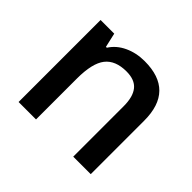

<svg xmlns="http://www.w3.org/2000/svg" viewBox="-130 -722 894 894"><g transform="rotate(45 317.5 -275.0)"><path d="M557.1 0H441.9V-332Q441.9 -394.5 416.7 -425.3Q391.6 -456.1 336.9 -456.1Q264.2 -456.1 230.5 -413.1Q196.8 -370.1 196.8 -269V0H82V-540H171.9L188 -469.2H193.8Q218.3 -507.8 263.2 -528.8Q308.1 -549.8 362.8 -549.8Q557.1 -549.8 557.1 -352.1Z"/></g></svg>

Font: f1_51640          
Style: Regular
Weight: 600
Foundry: Ascender Corporation
Version: Version 1.10